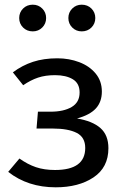

<svg xmlns="http://www.w3.org/2000/svg" viewBox="-20 -788 534 820"><path d="M415 -397Q415 -353 389.5 -325Q364 -297 309 -282Q375 -271 409 -241Q443 -211 443 -155Q443 -73 379.5 -30.5Q316 12 218 12Q99 12 15 -54L63 -111Q98 -86 133.5 -74Q169 -62 215 -62Q344 -62 344 -156Q344 -202 307.5 -220.5Q271 -239 206 -239H136L142 -311H196Q252 -311 286 -331Q320 -351 320 -393Q320 -432 291 -449.5Q262 -467 215 -467Q174 -467 142.5 -456.5Q111 -446 79 -424L35 -479Q75 -509 121 -524Q167 -539 225 -539Q275 -539 318.5 -522.5Q362 -506 388.5 -474Q415 -442 415 -397ZM177 -711Q177 -687 160.5 -670.5Q144 -654 120 -654Q95 -654 78.5 -670.5Q62 -687 62 -711Q62 -735 78.5 -751.5Q95 -768 120 -768Q144 -768 160.5 -751.5Q177 -735 177 -711ZM387 -711Q387 -687 370.5 -670.5Q354 -654 329 -654Q305 -654 288.5 -670.5Q272 -687 272 -711Q272 -735 288.5 -751.5Q305 -768 329 -768Q354 -768 370.5 -751.5Q387 -735 387 -711Z"/></svg>

Font: FiraGOUPP
Style: Medium
Weight: 400
Designer: bBox Type
Foundry: bBox Type GmbH
Version: Version 1.001